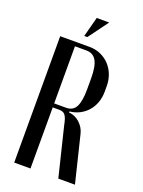

<svg xmlns="http://www.w3.org/2000/svg" viewBox="-159 -926 742 998"><g transform="rotate(20 212.5 -426.5)"><path d="M213 -699Q247 -699 275 -686.5Q303 -674 323.5 -652.5Q344 -631 355.5 -601.5Q367 -572 367 -538V-507Q367 -475 357 -447Q347 -419 328.5 -398Q310 -377 285 -364Q260 -351 230 -348V-342Q263 -340 289.5 -316Q316 -292 324 -258L387 0H295L229 -270Q225 -291 220.5 -304Q216 -317 210 -324.5Q204 -332 196 -335Q188 -338 177 -338H141V0H51V-699ZM277 -549Q277 -615 259.5 -645.5Q242 -676 204 -676H141V-360H207Q245 -360 261 -391Q277 -422 277 -488ZM168 -743 197 -853H266L185 -743Z"/></g></svg>

Font: Moniqa SemBd Heading
Style: Regular
Weight: 600
Designer: Rajesh Rajput
Foundry: Rajesh Rajput
Version: Version 1.000